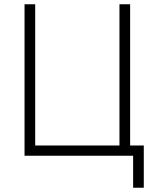

<svg xmlns="http://www.w3.org/2000/svg" viewBox="-20 -730 769 900"><path d="M604 150V0H95V-710H145V-48H540V-710H590V-48H654V150Z"/></svg>

Font: Geist ExtLt
Style: Regular
Weight: 400
Designer: Basement.studio, Andrés Briganti, Mateo Zaragoza
Foundry: Basement.studio, Vercel, Andrés Briganti, Guido Ferreyra, Mateo Zaragoza
Version: Version 1.401